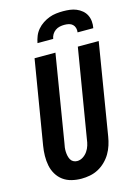

<svg xmlns="http://www.w3.org/2000/svg" viewBox="-140 -1029 788 1110"><g transform="rotate(-15 253.5 -473.5)"><path d="M206 8Q176 8 147.5 1Q119 -6 96.5 -22.5Q74 -39 59.5 -63.5Q45 -88 39.5 -116Q34 -144 34.5 -174Q35 -204 40 -234L123 -735H248L163 -217Q160 -204 158.5 -191.5Q157 -179 157.5 -166.5Q158 -154 160.5 -142Q163 -130 168.5 -119.5Q174 -109 184.5 -103Q195 -97 208 -97Q226 -97 242.5 -107.5Q259 -118 270 -134Q281 -150 286.5 -168Q292 -186 294 -204L382 -735H507L417 -187Q413 -162 405 -137Q397 -112 383.5 -89Q370 -66 350 -46.5Q330 -27 306.5 -14.5Q283 -2 257 3Q231 8 206 8ZM162 -815Q166 -836 174 -856Q182 -876 196.5 -893Q211 -910 230 -922.5Q249 -935 269 -942.5Q289 -950 310 -952.5Q331 -955 352 -955Q373 -955 393 -952.5Q413 -950 431 -942.5Q449 -935 464 -922.5Q479 -910 487.5 -893Q496 -876 498 -856Q500 -836 496 -815H402Q404 -829 400.5 -841.5Q397 -854 388 -862.5Q379 -871 366 -874Q353 -877 339 -877Q325 -877 311 -874Q297 -871 285 -862.5Q273 -854 265.5 -841.5Q258 -829 256 -815Z"/></g></svg>

Font: Iosevka SS18 Extrabold
Style: Italic
Weight: 800
Italic angle: -9°
Monospace: yes
Designer: Belleve Invis
Foundry: Belleve Invis
Version: Version 25.1.1; ttfautohint (v1.8.4)